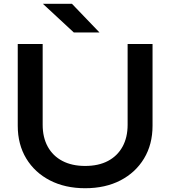

<svg xmlns="http://www.w3.org/2000/svg" viewBox="-20 -983 902 1017"><path d="M206 -322Q206 -255 233 -206Q260 -157 310.5 -130.5Q361 -104 431 -104Q502 -104 552 -130.5Q602 -157 629 -206Q656 -255 656 -322V-750H788V-317Q788 -218 743 -143.5Q698 -69 618 -27.5Q538 14 431 14Q325 14 244.5 -27.5Q164 -69 119 -143.5Q74 -218 74 -317V-750H206ZM361 -963 507 -811H371L207 -963Z"/></svg>

Font: Unbounded
Style: Regular
Weight: 400
Designer: Luke Prowse, Jean-Baptiste Morizot, Fátima Lázaro, Florian Runge
Foundry: NaN
Version: Version 1.701;gftools[0.9.28.dev5+ged2979d]